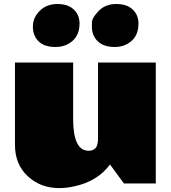

<svg xmlns="http://www.w3.org/2000/svg" viewBox="-20 -921 860 964"><path d="M268.1 -900.9Q321.8 -900.9 350.6 -873Q379.4 -845.2 379.4 -802.7Q379.4 -725.1 312 -695.3Q288.6 -685.1 258.3 -685.1Q202.1 -685.1 173.6 -713.6Q145 -742.2 145 -787.1Q145 -832 179.4 -866.5Q213.9 -900.9 268.1 -900.9ZM563.5 -900.9Q617.7 -900.9 646.5 -873Q675.3 -845.2 675.3 -802.7Q675.3 -724.6 608.9 -695.3Q585.4 -685.1 555.7 -685.1Q500.5 -685.1 470.9 -713.6Q441.4 -742.2 441.4 -786.1Q441.4 -786.6 441.7 -809.1Q441.9 -831.5 475.6 -866.2Q509.3 -900.9 563.5 -900.9ZM347.2 -324.2Q347.2 -164.1 424.8 -164.1Q463.9 -164.1 470.2 -202.1Q472.2 -213.9 472.2 -228V-606.9H762.2V0H602.1L532.2 -95.2Q470.2 -10.7 353 14.6Q313 23.4 277.3 23.4Q185.1 23.4 121.6 -34.2Q55.2 -94.2 55.2 -192.9V-606.9H347.2Z"/></svg>

Font: Fz Rammetto One
Style: Regular
Weight: 400
Designer: Vernon Adams
Foundry: Vernon Adams
Version: Vit hóa bi c Thuy @ FontZin.Com